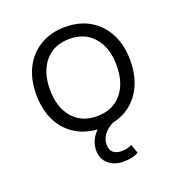

<svg xmlns="http://www.w3.org/2000/svg" viewBox="-126 -608 852 909"><g transform="rotate(-20 300.0 -154.0)"><path d="M300 8Q228 8 174.5 -23.5Q121 -55 92 -112.5Q63 -170 63 -247Q63 -323 92 -380Q121 -437 174.5 -469Q228 -501 300 -501Q373 -501 426 -469Q479 -437 508 -380Q537 -323 537 -247Q537 -170 508 -112.5Q479 -55 426 -23.5Q373 8 300 8ZM299 -52Q378 -52 423 -104.5Q468 -157 468 -247Q468 -336 423 -388.5Q378 -441 300 -441Q222 -441 177 -388.5Q132 -336 132 -247Q132 -157 177 -104.5Q222 -52 299 -52ZM343 193Q298 193 268.5 167.5Q239 142 239 99Q239 59 265.5 23.5Q292 -12 335 -34L363 0Q348 7 332 19.5Q316 32 305.5 50Q295 68 295 89Q295 119 311.5 131Q328 143 351 143Q364 143 377 140.5Q390 138 404 131L420 176Q407 184 387.5 188.5Q368 193 343 193Z"/></g></svg>

Font: Nunito Sans 8pt Light
Style: Regular
Weight: 300
Version: Version 3.101;gftools[0.9.27]